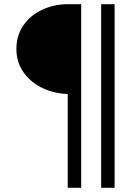

<svg xmlns="http://www.w3.org/2000/svg" viewBox="-20 -783 644 913"><path d="M302 -336Q237 -338 181.5 -364.5Q126 -391 92 -439Q58 -487 58 -550Q58 -615 92 -663.5Q126 -712 182 -737.5Q238 -763 302 -763H366V110H302ZM525 110H461V-763H525Z"/></svg>

Font: Open Sauce Sans Light
Style: Regular
Weight: 300
Designer: Alfredo Marco Pradil
Foundry: Creative Sauce Fz LLC
Version: Version 1.477